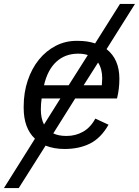

<svg xmlns="http://www.w3.org/2000/svg" viewBox="-86 -745 704 973"><path d="M295 -246 184 -69Q211 -56 251 -56Q297 -56 335 -77.5Q373 -99 397 -144L464 -113Q426 -46 371 -18Q316 10 241 10Q188 10 145 -7L9 208H-66L91 -42Q34 -96 34 -198V-205Q34 -276 54.5 -337Q75 -398 111 -442.5Q147 -487 196 -512.5Q245 -538 302 -538H308Q358 -538 396 -525L522 -725H598L454 -496Q519 -445 519 -346Q519 -294 507 -246ZM262 -313 359 -466Q338 -473 310 -473Q244 -473 199.5 -432Q155 -391 137 -313ZM121 -190Q121 -145 137 -114L220 -246H125Q123 -232 122 -218Q121 -204 121 -190ZM432 -348Q432 -396 411 -428L338 -313H430Z"/></svg>

Font: Libra Sans Modern
Style: Italic
Weight: 400
Italic angle: -12°
Foundry: Stefan Peev, Context Ltd
Version: Version 1.000